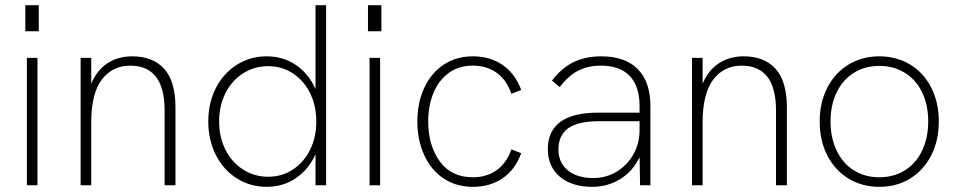

<svg xmlns="http://www.w3.org/2000/svg" viewBox="-20 -717 3714 743"><path d="M84 -493H125V0H84ZM78 -697H130V-596H78Z M292 -493H333V-393Q354 -444 395 -471.5Q436 -499 492 -499Q572 -499 615.5 -450.5Q659 -402 659 -302V0H617V-289Q617 -463 484 -463Q415 -463 374 -409Q333 -355 333 -243V0H292Z M786 -247Q786 -320 816 -377.5Q846 -435 897.5 -467Q949 -499 1012 -499Q1077 -499 1126.5 -464.5Q1176 -430 1201 -372V-697H1242V0H1201V-120Q1175 -62 1125.5 -28Q1076 6 1012 6Q948 6 896 -27Q844 -60 815 -118Q786 -176 786 -247ZM1204 -247Q1204 -308 1180 -356.5Q1156 -405 1113.5 -433Q1071 -461 1018 -461Q964 -461 920.5 -433Q877 -405 852.5 -356.5Q828 -308 828 -247Q828 -186 852.5 -137.5Q877 -89 920.5 -61Q964 -33 1018 -33Q1071 -33 1113.5 -61Q1156 -89 1180 -137.5Q1204 -186 1204 -247Z M1410 -493H1451V0H1410ZM1404 -697H1456V-596H1404Z M1595 -247Q1595 -319 1621.5 -376.5Q1648 -434 1696.5 -466.5Q1745 -499 1810 -499Q1876 -499 1924.5 -466Q1973 -433 1997 -369L1959 -354Q1941 -407 1902.5 -435Q1864 -463 1810 -463Q1754 -463 1715 -433.5Q1676 -404 1656.5 -355Q1637 -306 1637 -247Q1637 -155 1681.5 -93Q1726 -31 1810 -31Q1864 -31 1902.5 -59Q1941 -87 1959 -139L1997 -124Q1974 -61 1925.5 -27.5Q1877 6 1810 6Q1745 6 1696.5 -26.5Q1648 -59 1621.5 -117Q1595 -175 1595 -247Z M2455 -109Q2430 -55 2381 -24.5Q2332 6 2272 6Q2192 6 2146 -33.5Q2100 -73 2100 -140Q2100 -212 2152 -248Q2202 -281 2293 -281H2455V-306Q2455 -383 2417 -423Q2379 -463 2305 -463Q2256 -463 2217.5 -443.5Q2179 -424 2146 -380L2116 -405Q2153 -454 2199.5 -476.5Q2246 -499 2307 -499Q2399 -499 2448 -449.5Q2497 -400 2497 -306V0H2457ZM2276 -28Q2325 -28 2366 -52.5Q2407 -77 2431 -119.5Q2455 -162 2455 -214V-248H2299Q2218 -248 2179 -221Q2141 -193 2141 -139Q2141 -88 2177 -58Q2213 -28 2276 -28Z M2658 -493H2699V-393Q2720 -444 2761 -471.5Q2802 -499 2858 -499Q2938 -499 2981.5 -450.5Q3025 -402 3025 -302V0H2983V-289Q2983 -463 2850 -463Q2781 -463 2740 -409Q2699 -355 2699 -243V0H2658Z M3152 -247Q3152 -320 3181.5 -377.5Q3211 -435 3263.5 -467Q3316 -499 3383 -499Q3450 -499 3502.5 -467Q3555 -435 3584 -377.5Q3613 -320 3613 -247Q3613 -173 3583.5 -115.5Q3554 -58 3502 -26Q3450 6 3383 6Q3316 6 3263.5 -26Q3211 -58 3181.5 -115.5Q3152 -173 3152 -247ZM3572 -247Q3572 -311 3548.5 -359.5Q3525 -408 3482 -435Q3439 -462 3383 -462Q3327 -462 3284 -435Q3241 -408 3217.5 -359Q3194 -310 3194 -247Q3194 -184 3217.5 -134.5Q3241 -85 3284 -58Q3327 -31 3383 -31Q3439 -31 3482 -58Q3525 -85 3548.5 -134.5Q3572 -184 3572 -247Z"/></svg>

Font: Hanken Grotesk ExtraLight
Style: Regular
Weight: 200
Designer: Alfredo Marco Pradil
Foundry: Hanken Design Co.
Version: Version 3.014